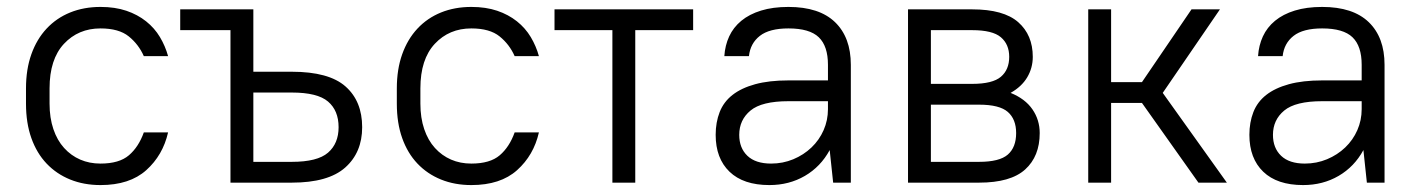

<svg xmlns="http://www.w3.org/2000/svg" viewBox="-20 -527 4095 554"><path d="M270 7Q222 7 182.5 -9Q143 -25 114.5 -55Q86 -85 70.5 -128.5Q55 -172 55 -228V-272Q55 -327 70.5 -370.5Q86 -414 114.5 -444.5Q143 -475 182.5 -491Q222 -507 270 -507Q312 -507 344.5 -496Q377 -485 401.5 -465.5Q426 -446 441.5 -420Q457 -394 465 -365H395Q380 -399 351.5 -422Q323 -445 270 -445Q206 -445 164.5 -400.5Q123 -356 123 -272V-228Q123 -187 134 -154.5Q145 -122 165 -100Q185 -78 211.5 -66.5Q238 -55 270 -55Q324 -55 352 -79Q380 -103 395 -145H465Q450 -79 402 -36Q354 7 270 7Z M500 -500H711V-320H822Q929 -320 977 -277.5Q1025 -235 1025 -160Q1025 -87 976 -43.5Q927 0 822 0H645V-440H500ZM711 -260V-60H822Q896 -60 926.5 -86.5Q957 -113 957 -160Q957 -208 926.5 -234Q896 -260 822 -260Z M1340 7Q1292 7 1252.5 -9Q1213 -25 1184.5 -55Q1156 -85 1140.5 -128.5Q1125 -172 1125 -228V-272Q1125 -327 1140.5 -370.5Q1156 -414 1184.5 -444.5Q1213 -475 1252.5 -491Q1292 -507 1340 -507Q1382 -507 1414.5 -496Q1447 -485 1471.5 -465.5Q1496 -446 1511.5 -420Q1527 -394 1535 -365H1465Q1450 -399 1421.5 -422Q1393 -445 1340 -445Q1276 -445 1234.5 -400.5Q1193 -356 1193 -272V-228Q1193 -187 1204 -154.5Q1215 -122 1235 -100Q1255 -78 1281.5 -66.5Q1308 -55 1340 -55Q1394 -55 1422 -79Q1450 -103 1465 -145H1535Q1520 -79 1472 -36Q1424 7 1340 7Z M1580 -500H1980V-440H1813V0H1747V-440H1580Z M2200 7Q2125 7 2085 -31.5Q2045 -70 2045 -138Q2045 -174 2056.5 -203.5Q2068 -233 2093.5 -253Q2119 -273 2159 -284Q2199 -295 2255 -295H2369V-340Q2369 -394 2342.5 -419.5Q2316 -445 2255 -445Q2200 -445 2172.5 -423.5Q2145 -402 2141 -365H2070Q2072 -396 2084 -422Q2096 -448 2119 -467Q2142 -486 2176 -496.5Q2210 -507 2255 -507Q2344 -507 2389.5 -463Q2435 -419 2435 -340V0H2384L2374 -94Q2348 -46 2302.5 -19.5Q2257 7 2200 7ZM2205 -55Q2239 -55 2269 -67.5Q2299 -80 2321.5 -101.5Q2344 -123 2356.5 -151.5Q2369 -180 2369 -212V-235H2255Q2178 -235 2145.5 -208Q2113 -181 2113 -138Q2113 -100 2136.5 -77.5Q2160 -55 2205 -55Z M2600 -500H2785Q2876 -500 2918 -463Q2960 -426 2960 -363Q2960 -331 2944 -304Q2928 -277 2896 -259Q2938 -242 2959 -211.5Q2980 -181 2980 -143Q2980 -76 2938 -38Q2896 0 2805 0H2600ZM2666 -225V-60H2805Q2864 -60 2888 -81Q2912 -102 2912 -143Q2912 -183 2888 -204Q2864 -225 2805 -225ZM2666 -440V-285H2785Q2844 -285 2868 -305.5Q2892 -326 2892 -363Q2892 -399 2868 -419.5Q2844 -440 2785 -440Z M3275 -230H3186V0H3120V-500H3186V-290H3275L3418 -500H3500L3335 -259L3520 0H3438Z M3740 7Q3665 7 3625 -31.5Q3585 -70 3585 -138Q3585 -174 3596.5 -203.5Q3608 -233 3633.5 -253Q3659 -273 3699 -284Q3739 -295 3795 -295H3909V-340Q3909 -394 3882.5 -419.5Q3856 -445 3795 -445Q3740 -445 3712.5 -423.5Q3685 -402 3681 -365H3610Q3612 -396 3624 -422Q3636 -448 3659 -467Q3682 -486 3716 -496.5Q3750 -507 3795 -507Q3884 -507 3929.5 -463Q3975 -419 3975 -340V0H3924L3914 -94Q3888 -46 3842.5 -19.5Q3797 7 3740 7ZM3745 -55Q3779 -55 3809 -67.5Q3839 -80 3861.5 -101.5Q3884 -123 3896.5 -151.5Q3909 -180 3909 -212V-235H3795Q3718 -235 3685.5 -208Q3653 -181 3653 -138Q3653 -100 3676.5 -77.5Q3700 -55 3745 -55Z"/></svg>

Font: PT Root UI Web
Style: Regular
Weight: 400
Designer: Vitaly Kuzmin
Foundry: ParaType Ltd.
Version: Version 1.000W